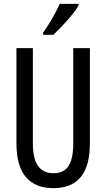

<svg xmlns="http://www.w3.org/2000/svg" viewBox="-20 -963 550 993"><path d="M445 -224Q445 -143 423.5 -91.5Q402 -40 360 -15Q318 10 256 10Q163 10 114 -47Q65 -104 65 -223V-714H150V-222Q150 -140 177.5 -103.5Q205 -67 256 -67Q291 -67 313.5 -82.5Q336 -98 347.5 -132.5Q359 -167 359 -223V-714H445ZM386 -934Q377 -918 361.5 -898Q346 -878 327 -856.5Q308 -835 289.5 -816Q271 -797 256 -783H203V-794Q222 -821 237.5 -846.5Q253 -872 266 -896.5Q279 -921 289 -943H386Z"/></svg>

Font: Noto Sans Display ExtraCondensed
Style: Regular
Weight: 400
Width: 2
Version: Version 2.003